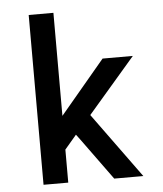

<svg xmlns="http://www.w3.org/2000/svg" viewBox="-53 -781 705 828"><g transform="rotate(-5 300.0 -367.5)"><path d="M102 0V-735H209V-289L403 -520H534L329 -282L534 0H408L278 -179L260 -203L209 -143V0Z"/></g></svg>

Font: Iosevka SS04 Semibold Extended
Style: Regular
Weight: 600
Width: 7
Monospace: yes
Designer: Belleve Invis
Foundry: Belleve Invis
Version: Version 19.0.0; ttfautohint (v1.8.4)